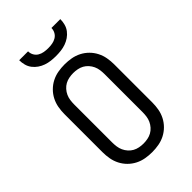

<svg xmlns="http://www.w3.org/2000/svg" viewBox="-281 -1054 1162 1162"><g transform="rotate(-45 300.0 -473.5)"><path d="M300 8Q271 8 243 3Q215 -2 189.5 -15Q164 -28 143.5 -48.5Q123 -69 110 -94.5Q97 -120 92 -148Q87 -176 87 -205V-530Q87 -559 92 -587Q97 -615 110 -640.5Q123 -666 143.5 -686.5Q164 -707 189.5 -720Q215 -733 243 -738Q271 -743 300 -743Q329 -743 357 -738Q385 -733 410.5 -720Q436 -707 456.5 -686.5Q477 -666 490 -640.5Q503 -615 508 -587Q513 -559 513 -530V-205Q513 -176 508 -148Q503 -120 490 -94.5Q477 -69 456.5 -48.5Q436 -28 410.5 -15Q385 -2 357 3Q329 8 300 8ZM300 -66Q318 -66 336 -69.5Q354 -73 369.5 -81.5Q385 -90 397.5 -104Q410 -118 417.5 -134.5Q425 -151 427.5 -169Q430 -187 430 -205V-530Q430 -548 427.5 -566Q425 -584 417.5 -600.5Q410 -617 397.5 -631Q385 -645 369.5 -653.5Q354 -662 336 -665.5Q318 -669 300 -669Q282 -669 264 -665.5Q246 -662 230.5 -653.5Q215 -645 202.5 -631Q190 -617 182.5 -600.5Q175 -584 172.5 -566Q170 -548 170 -530V-205Q170 -187 172.5 -169Q175 -151 182.5 -134.5Q190 -118 202.5 -104Q215 -90 230.5 -81.5Q246 -73 264 -69.5Q282 -66 300 -66ZM300 -815Q279 -815 257.5 -817.5Q236 -820 216 -827Q196 -834 178.5 -846Q161 -858 148 -875Q135 -892 129.5 -913Q124 -934 124 -955H200Q200 -937 208.5 -921.5Q217 -906 232 -897Q247 -888 264.5 -885Q282 -882 300 -882Q318 -882 335.5 -885Q353 -888 368 -897Q383 -906 391.5 -921.5Q400 -937 400 -955H476Q476 -934 470.5 -913Q465 -892 452 -875Q439 -858 421.5 -846Q404 -834 384 -827Q364 -820 342.5 -817.5Q321 -815 300 -815Z"/></g></svg>

Font: Iosevka Etoile
Style: Regular
Weight: 400
Designer: Belleve Invis
Foundry: Belleve Invis
Version: Version 33.2.4